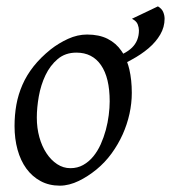

<svg xmlns="http://www.w3.org/2000/svg" viewBox="-20 -566 540 606"><path d="M499.5 -506.8Q499.5 -480.5 485.8 -457Q472.2 -433.6 449 -413.8Q425.8 -394 395 -377.4L381.3 -370.1Q385.3 -359.4 388.2 -347.2Q396 -313.5 396 -272.9Q396 -240.2 388.7 -206.8Q381.3 -173.3 367.2 -141.8Q353 -110.4 332.3 -81.8Q311.5 -53.2 284.2 -30.8Q271.5 -20.5 257.3 -11.2Q243.2 -2 228.5 5.1Q213.9 12.2 198.7 16.1Q183.6 20 168.9 20Q134.8 20 108.2 5.6Q81.5 -8.8 63.2 -33.9Q44.9 -59.1 35.4 -93.5Q25.9 -127.9 25.9 -168Q25.9 -203.1 31.7 -235.6Q37.6 -268.1 50.8 -298.3Q64 -328.6 85.9 -356.4Q107.9 -384.3 140.1 -410.2Q165 -429.7 194.8 -443.4Q224.6 -457 254.9 -457Q293 -457 319.8 -443.4Q346.7 -429.7 363.3 -405.3L369.1 -396.5Q386.2 -405.3 397 -416Q418.5 -437.5 418.5 -470.2Q418.5 -479 414.6 -489.3Q410.6 -499.5 396.5 -506.8L478.5 -545.9Q490.7 -538.6 495.1 -528.1Q499.5 -517.6 499.5 -506.8ZM326.2 -246.1Q326.2 -320.8 298.8 -360.4Q271.5 -399.9 221.2 -399.9Q186 -399.9 162.1 -379.6Q138.2 -359.4 123.5 -328.6Q108.9 -297.9 102.5 -262Q96.2 -226.1 96.2 -194.8Q96.2 -162.1 104.2 -133.1Q112.3 -104 126.7 -82.3Q141.1 -60.5 160.4 -47.9Q179.7 -35.2 202.1 -35.2Q224.6 -35.2 242.4 -45.2Q260.3 -55.2 274.2 -72Q288.1 -88.9 297.9 -110.6Q307.6 -132.3 314 -155.8Q320.3 -179.2 323.2 -202.6Q326.2 -226.1 326.2 -246.1Z"/></svg>

Font: Gentium Plus Phon
Style: Italic
Weight: 400
Italic angle: -8°
Designer: J. Victor Gaultney, Annie Olsen, Iska Routamaa, Becca Hirsbrunner
Foundry: SIL International
Version: Version 5.000